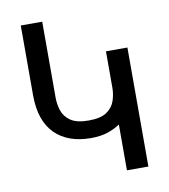

<svg xmlns="http://www.w3.org/2000/svg" viewBox="-82 -799 766 869"><g transform="rotate(-10 301.0 -364.5)"><path d="M431.2 -210.4Q404.8 -192.9 373 -182.4Q341.3 -171.9 296.4 -171.9Q192.4 -171.9 132.8 -230Q103 -259.3 87.4 -303.7Q71.8 -348.1 71.8 -409.2V-729H170.4V-378.9Q170.4 -350.1 179.7 -320.8Q189 -291.5 217 -271.7Q245.1 -252 300.3 -252Q356.4 -252 384.3 -271.7Q412.1 -291.5 421.6 -320.8Q431.2 -350.1 431.2 -378.9V-546.9H529.8V0H431.2Z"/></g></svg>

Font: Vazir Code Hack
Style: Code-Hack
Weight: 400
Foundry: DejaVu fonts team - Redesigned by Saber Rastikerdar
Version: Version 1.1.2